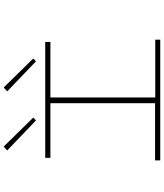

<svg xmlns="http://www.w3.org/2000/svg" viewBox="56 -944 888 1040"><g transform="rotate(-90 500.0 -424.0)"><path d="M151 0V-28H461V-595H165V-623H793V-595H492V-27H805V0ZM368 -673 205 -829 226 -848 383 -688ZM688 -673 525 -829 546 -848 703 -688Z"/></g></svg>

Font: Inconsolata UltraExpanded ExtraLight
Style: Regular
Weight: 200
Width: 9
Monospace: yes
Designer: Raph Levien, Cyreal, Brenton Simpson
Foundry: Raph Levien, Cyreal, Google
Version: Version 3.001; ttfautohint (v1.8.2.53-6de2)